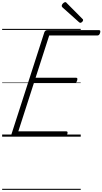

<svg xmlns="http://www.w3.org/2000/svg" viewBox="-20 -1275 956 1791"><path d="M110 0Q96 0 90 -5.5Q84 -11 87 -23L394 -975Q398 -984 404.5 -989Q411 -994 426 -994H902Q913 -994 915 -987.5Q917 -981 914 -969Q910 -956 904 -950Q898 -944 888 -944H439L312 -550H688Q699 -550 701 -544Q703 -538 700 -526Q696 -512 690 -506Q684 -500 674 -500H296L151 -50H596Q607 -50 609.5 -44Q612 -38 608 -25Q605 -12 598.5 -6Q592 0 582 0ZM730 -1062Q726 -1062 723 -1064Q720 -1066 716 -1069L563 -1206Q558 -1211 557 -1214Q556 -1217 556 -1221Q556 -1228 561.5 -1236Q567 -1244 575 -1249.5Q583 -1255 589 -1255Q594 -1255 597 -1252.5Q600 -1250 604 -1245L749 -1099Q754 -1095 754.5 -1092Q755 -1089 755 -1086Q755 -1079 746 -1070.5Q737 -1062 730 -1062ZM0 486H733V496H0ZM0 -20H733V0H0ZM0 -505H733V-500H0ZM0 -1006H733V-996H0Z"/></svg>

Font: Playwrite CA Guides
Style: Regular
Weight: 400
Designer: Veronika Burian, José Scaglione
Foundry: TypeTogether
Version: Version 1.003